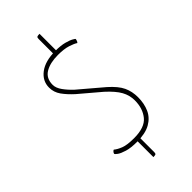

<svg xmlns="http://www.w3.org/2000/svg" viewBox="-265 -798 981 981"><g transform="rotate(-45 225.0 -307.5)"><path d="M209 7Q164 7 136 -1.5Q108 -10 95 -19.5Q82 -29 82 -33Q82 -35 84 -38.5Q86 -42 89 -45Q92 -48 96 -49Q110 -37 135.5 -27Q161 -17 211 -17Q288 -17 319 -55Q350 -93 350 -151Q350 -188 332 -220.5Q314 -253 270 -293L158 -388Q126 -417 106 -445Q86 -473 86 -507Q86 -555 127 -586Q168 -617 241 -617Q281 -617 307 -610Q333 -603 345.5 -595.5Q358 -588 358 -587Q358 -583 355.5 -575.5Q353 -568 349 -566Q336 -575 308 -584Q280 -593 236 -593Q179 -593 144 -572Q109 -551 109 -504Q109 -481 127.5 -455.5Q146 -430 171 -407L297 -300Q341 -261 357 -227Q373 -193 373 -151Q373 -105 357 -69.5Q341 -34 305 -13.5Q269 7 209 7ZM212 121V-8H233V106Q233 115 229.5 118Q226 121 212 121ZM224 -601V-721Q224 -731 228.5 -733.5Q233 -736 246 -736V-601Z"/></g></svg>

Font: Yanone Kaffeesatz ExtraLight
Style: Regular
Weight: 200
Designer: Yanone (Cyrillic: Daniel Pouzeot, Huerta Tipografica, and Cyreal)
Foundry: Yanone
Version: Version 2.003